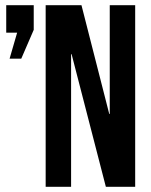

<svg xmlns="http://www.w3.org/2000/svg" viewBox="-20 -720 582 740"><path d="M46 -594H4V-700H110V-605L62 -494H17ZM156 -700H294L401 -281H403V-700H501V0H388L256 -511H254V0H156Z"/></svg>

Font: kids-team
Style: team
Weight: 400
Designer: Ryoichi Tsunekawa, Thomas Gollenia, Laura Emeder
Foundry: Ryoichi Tsunekawa, Thomas Gollenia, Laura Emeder
Version: Version 2.000